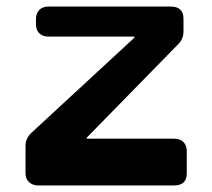

<svg xmlns="http://www.w3.org/2000/svg" viewBox="-20 -567 649 587"><path d="M97 0Q80 0 69 -10Q58 -20 58 -37V-121Q58 -143 75 -160L390 -451Q394 -455 388 -455H129Q111 -455 100.5 -465Q90 -475 90 -492V-509Q90 -526 100 -536.5Q110 -547 129 -547H502Q541 -547 541 -509V-471Q541 -449 526 -433L246 -147Q242 -143 249 -143H512Q531 -143 541 -132.5Q551 -122 551 -105V-37Q551 0 512 0Z"/></svg>

Font: OpenDyslexic3
Style: Bold
Weight: 700
Designer: Abelardo Gonzalez
Version: Version 1.000;PS 001.001;hotconv 1.0.56